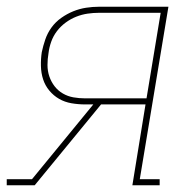

<svg xmlns="http://www.w3.org/2000/svg" viewBox="-46 -550 566 570"><path d="M-26 0V-18H49L231 -240H207Q186 -240 166 -243.5Q146 -247 129.5 -256.5Q113 -266 100.5 -281Q88 -296 82 -314.5Q76 -333 75.5 -354Q75 -375 78 -395Q82 -414 88.5 -433Q95 -452 107 -468.5Q119 -485 136 -497Q153 -509 171.5 -516.5Q190 -524 209.5 -527Q229 -530 248 -530H454L369 -18H428V0H347L386 -240H254L57 0ZM207 -258H389L431 -512H248Q231 -512 214 -509.5Q197 -507 180.5 -500.5Q164 -494 149 -483Q134 -472 123 -457.5Q112 -443 106 -426Q100 -409 98 -392Q95 -375 95 -357Q95 -339 100.5 -323Q106 -307 116 -294Q126 -281 140.5 -272.5Q155 -264 172 -261Q189 -258 207 -258Z"/></svg>

Font: Iosevka Slab Thin
Style: Italic
Weight: 100
Italic angle: -9°
Monospace: yes
Designer: Belleve Invis
Foundry: Belleve Invis
Version: Version 11.1.1; ttfautohint (v1.8.3)